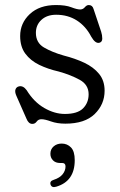

<svg xmlns="http://www.w3.org/2000/svg" viewBox="-20 -496 490 781"><path d="M208.5 -436Q171 -436 148.5 -415.2Q126 -394.5 126 -362.5Q126 -322 159 -302.8Q192 -283.5 239.5 -270Q285 -258.5 322.8 -240.8Q360.5 -223 383 -195.5Q405.5 -168 405.5 -127Q405.5 -71.5 365.2 -32.2Q325 7 246 7Q212.5 7 187.5 -2Q162.5 -11 148.5 -11Q136 -11 129.2 -1.5Q122.5 8 111.5 8Q96 8 87.5 -13.5L46.5 -106.5Q39.5 -122.5 43 -132.2Q46.5 -142 56.5 -144.5Q74 -149 88.5 -129Q118 -81 160 -56.8Q202 -32.5 244 -32.5Q295 -32.5 317.8 -55.2Q340.5 -78 340.5 -112.5Q340.5 -151.5 304 -171.5Q267.5 -191.5 219 -205Q175 -215 139.5 -232.2Q104 -249.5 83 -277.8Q62 -306 62 -349.5Q62 -402 101.2 -438.8Q140.5 -475.5 207.5 -475.5Q247 -475.5 270 -466.5Q293 -457.5 306 -457.5Q317.5 -457.5 325 -466.5Q332.5 -475.5 341 -475.5Q356 -475.5 360.5 -459.5L391.5 -367Q396 -353 396 -339Q396 -325 384 -322Q367.5 -318 351 -347Q329 -389.5 292.5 -412.8Q256 -436 208.5 -436ZM224.5 167Q206 167 195.5 156.2Q185 145.5 185 129.5Q185 111 198.2 99.5Q211.5 88 231 88Q253.5 88 268.8 103.8Q284 119.5 284 155.5Q284 241.5 208.5 263.5Q190.5 269 185.5 254.5Q181.5 240.5 198.5 235.5Q223 227.5 234.8 212.8Q246.5 198 246.5 181Q246.5 167 233 167Z"/></svg>

Font: Fraunces 9pt S100 Light
Style: Regular
Weight: 300
Version: Version 1.000; ttfautohint (v1.8.3)